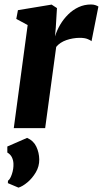

<svg xmlns="http://www.w3.org/2000/svg" viewBox="-20 -586 470 878"><path d="M43 0 106.5 -471.5 54.5 -499.5 62 -539.5 216 -565 240.5 -549 235 -458.5 231.5 -419.5Q240 -447 255.2 -473Q270.5 -499 291.8 -520Q313 -541 339.2 -553.2Q365.5 -565.5 396 -565.5Q408.5 -565.5 417.2 -562.2Q426 -559 430 -556L398.5 -397.5Q395 -401.5 381.2 -407.2Q367.5 -413 345 -413Q329 -413 313.2 -410.2Q297.5 -407.5 283.2 -402.5Q269 -397.5 257.2 -389.8Q245.5 -382 237 -371.5L186.5 0ZM64.5 272 16 251.5 16.5 240.5Q26.5 234 34.5 210Q42.5 186 41.5 162.5Q41 147 34.5 133.5Q28 120 13.5 111.5V84L104 44.5Q133.5 57.5 146.2 84.8Q159 112 159.5 143Q160 174.5 143.8 202Q127.5 229.5 105.2 248Q83 266.5 64.5 272Z"/></svg>

Font: Merriweather 24pt ExtraBold
Style: Italic
Weight: 800
Italic angle: -7.8°
Version: Version 2.101